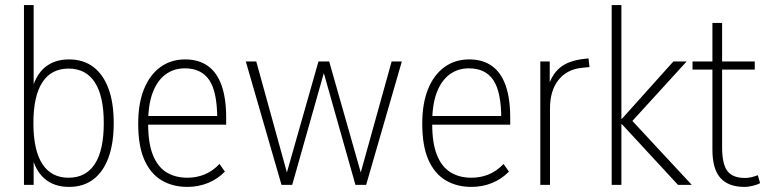

<svg xmlns="http://www.w3.org/2000/svg" viewBox="-20 -725 3001 753"><path d="M251 8Q192 8 154.5 -24.5Q117 -57 103 -121H112V0H74V-705H112V-363H103Q117 -427 154.5 -459.5Q192 -492 251 -492Q307 -492 346 -462.5Q385 -433 405.5 -377.5Q426 -322 426 -242Q426 -163 405.5 -107Q385 -51 346 -21.5Q307 8 251 8ZM249 -28Q317 -28 352 -82Q387 -136 387 -242Q387 -348 352 -402Q317 -456 249 -456Q181 -456 146 -402Q111 -348 111 -242Q111 -136 146 -82Q181 -28 249 -28Z M715 8Q657 8 613.5 -18Q570 -44 546 -98.5Q522 -153 522 -240Q522 -319 544.5 -375Q567 -431 608.5 -461.5Q650 -492 706 -492Q759 -492 795 -466.5Q831 -441 849 -390Q867 -339 867 -264V-236H548V-270H845L832 -258Q832 -364 801 -410.5Q770 -457 705 -457Q661 -457 628.5 -432.5Q596 -408 578.5 -361Q561 -314 561 -244V-239Q561 -164 579.5 -117.5Q598 -71 632.5 -49.5Q667 -28 715 -28Q750 -28 781.5 -40.5Q813 -53 841 -82L862 -52Q834 -23 796 -7.5Q758 8 715 8Z M1084 0 944 -484H985L1117 -6H1093L1229 -484H1271L1407 -6H1383L1516 -484H1556L1416 0H1374L1243 -463H1257L1126 0Z M1829 8Q1771 8 1727.5 -18Q1684 -44 1660 -98.5Q1636 -153 1636 -240Q1636 -319 1658.5 -375Q1681 -431 1722.5 -461.5Q1764 -492 1820 -492Q1873 -492 1909 -466.5Q1945 -441 1963 -390Q1981 -339 1981 -264V-236H1662V-270H1959L1946 -258Q1946 -364 1915 -410.5Q1884 -457 1819 -457Q1775 -457 1742.5 -432.5Q1710 -408 1692.5 -361Q1675 -314 1675 -244V-239Q1675 -164 1693.5 -117.5Q1712 -71 1746.5 -49.5Q1781 -28 1829 -28Q1864 -28 1895.5 -40.5Q1927 -53 1955 -82L1976 -52Q1948 -23 1910 -7.5Q1872 8 1829 8Z M2099 0V-484H2136V-379H2128Q2143 -432 2176 -459.5Q2209 -487 2270 -494L2288 -496L2292 -462L2262 -459Q2203 -453 2170 -411Q2137 -369 2137 -300V0Z M2379 0V-705H2417V-259H2419L2621 -484H2673L2444 -233V-268L2693 0H2639L2419 -238H2417V0Z M2899 8Q2837 8 2805.5 -27Q2774 -62 2774 -138V-452H2696V-484H2774V-635H2812V-484H2940V-452H2812V-147Q2812 -81 2833 -54Q2854 -27 2902 -27Q2916 -27 2929 -30.5Q2942 -34 2952 -38L2961 -7Q2954 -2 2935 3Q2916 8 2899 8Z"/></svg>

Font: Nunito Sans 12pt ExtraLight Condensed
Style: Regular
Weight: 200
Width: 3
Version: Version 3.101;gftools[0.9.27]